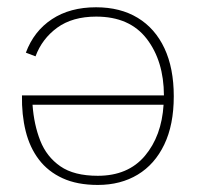

<svg xmlns="http://www.w3.org/2000/svg" viewBox="-20 -508 549 533"><path d="M435.1 -243.2H41Q40 -189.5 51.3 -144Q62.5 -98.6 87.9 -65.2Q113.3 -31.7 153.8 -13.2Q194.3 5.4 251.5 5.4Q314.9 5.4 362.3 -23.2Q409.7 -51.8 436 -106.7Q462.4 -161.6 462.4 -240.7Q462.4 -318.8 436.5 -374Q410.6 -429.2 362.3 -458.5Q314 -487.8 246.6 -487.8Q174.3 -487.8 124.3 -454.8Q74.2 -421.9 51.8 -361.8L78.6 -351.6Q96.7 -400.4 138.9 -431.2Q181.2 -461.9 247.1 -461.9Q339.8 -461.9 387.2 -400.4Q434.6 -338.9 435.1 -243.2ZM434.1 -217.3Q428.7 -130.4 382.1 -75.2Q335.4 -20 251.5 -20Q185.5 -20 147.5 -46.4Q109.4 -72.8 91.8 -117.4Q74.2 -162.1 70.3 -217.3Z"/></svg>

Font: Estedad-FD-VF Thin
Style: Regular
Weight: 100
Designer: Amin Abedi
Version: Version 5.0